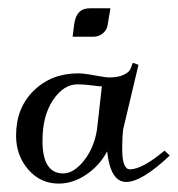

<svg xmlns="http://www.w3.org/2000/svg" viewBox="-20 -431 428 461"><path d="M154.3 -342.8 158.2 -373Q163.1 -411.1 195.3 -411.1H245.1L238.3 -370.1Q236.3 -358.4 226.6 -350.6Q216.8 -342.8 204.1 -342.8ZM82 -92.8Q82 -14.6 131.8 -14.6Q157.2 -14.6 181.6 -45.4Q206.1 -76.2 212.9 -120.1L224.6 -223.6Q215.8 -223.6 204.1 -225.6Q180.7 -228.5 166 -228.5Q132.8 -228.5 107.4 -190.9Q82 -153.3 82 -92.8ZM18.6 -105.5Q18.6 -171.9 61 -213.4Q103.5 -254.9 168 -254.9Q181.6 -254.9 212.9 -249Q234.4 -245.1 241.2 -245.1Q262.7 -245.1 274.9 -250.5Q287.1 -255.9 291 -261.7Q294.9 -267.6 298.8 -280.3L312.5 -275.4L275.4 -119.1Q273.4 -100.6 273.4 -73.2Q273.4 -24.4 292 -24.4Q321.3 -24.4 375 -69.3L387.7 -57.6Q320.3 5.9 283.2 5.9Q245.1 5.9 237.3 -67.4Q218.8 -33.2 187 -11.7Q155.3 9.8 121.1 9.8Q77.1 9.8 47.9 -23.9Q18.6 -57.6 18.6 -105.5Z"/></svg>

Font: Kleymisska
Style: Regular
Weight: 500
Italic angle: -8°
Designer: gluk
Foundry: gluk
Version: Version 0.298